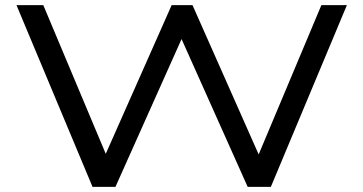

<svg xmlns="http://www.w3.org/2000/svg" viewBox="-20 -725 1410 745"><path d="M339 0 44 -705H148L403 -98H377L646 -705H727L996 -98H972L1227 -705H1326L1031 0H941L678 -588H691L428 0Z"/></svg>

Font: Nunito Sans 10pt Expanded
Style: Regular
Weight: 400
Width: 7
Designer: Vernon Adams
Foundry: Vernon Adams
Version: Version 3.101;gftools[0.9.27]